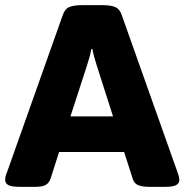

<svg xmlns="http://www.w3.org/2000/svg" viewBox="-20 -722 715 744"><path d="M58 2Q24 2 12 -5Q0 -12 0 -25Q0 -32 2 -40Q4 -48 8 -57L223 -663Q231 -687 248 -694.5Q265 -702 298 -702H376Q410 -702 427 -694.5Q444 -687 452 -663L667 -57Q675 -36 675 -25Q675 -12 663 -5Q651 2 621 2H559Q533 2 516.5 -4Q500 -10 494 -30L461 -133H209L176 -30Q169 -11 155.5 -4.5Q142 2 116 2ZM317 -468 253 -271H418L355 -468Q350 -483 345.5 -499.5Q341 -516 338 -532H334Q331 -516 326.5 -499.5Q322 -483 317 -468Z"/></svg>

Font: Asap Semi Expanded ExtraBold
Style: Regular
Weight: 800
Width: 6
Designer: Pablo Cosgaya
Foundry: Omnibus-Type
Version: Version 3.001; ttfautohint (v1.8.4.7-5d5b)